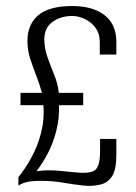

<svg xmlns="http://www.w3.org/2000/svg" viewBox="-20 -616 451 637"><path d="M41 0V-28Q63 -55 84 -93Q105 -131 116.5 -176.5Q128 -222 124 -267H48V-308H119Q112 -335 101 -363Q90 -391 80.5 -420.5Q71 -450 71 -480Q71 -535 107 -565.5Q143 -596 220 -596Q288 -596 327 -565.5Q366 -535 366 -477V-435H311V-477Q311 -504 297.5 -523Q284 -542 262.5 -552.5Q241 -563 219 -563Q182 -563 154.5 -543.5Q127 -524 127 -485Q127 -456 137.5 -426.5Q148 -397 160 -367.5Q172 -338 175 -308H256V-267H176Q177 -223 167 -183Q157 -143 139.5 -109Q122 -75 101 -48Q125 -51 142.5 -51Q160 -51 180.5 -49Q201 -47 232 -44Q283 -39 297.5 -53.5Q312 -68 312 -114V-155H366V-103Q366 -53 352 -31.5Q338 -10 314 -4Q287 3 255.5 -0.5Q224 -4 189 -10Q154 -16 117 -16Q84 -16 67 -11.5Q50 -7 41 0Z"/></svg>

Font: Alumni Sans Thin
Style: Regular
Weight: 400
Version: Version 1.018